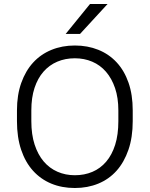

<svg xmlns="http://www.w3.org/2000/svg" viewBox="-20 -935 750 962"><path d="M355 7Q290 7 237 -15Q184 -37 145.5 -79.5Q107 -122 86 -184.5Q65 -247 65 -328V-382Q65 -459 86.5 -519.5Q108 -580 146 -621.5Q184 -663 237.5 -685Q291 -707 355 -707Q419 -707 472.5 -685.5Q526 -664 564.5 -622.5Q603 -581 624 -520.5Q645 -460 645 -382V-328Q645 -247 623.5 -184.5Q602 -122 564 -79.5Q526 -37 472.5 -15Q419 7 355 7ZM355 -57Q403 -57 443 -74Q483 -91 512 -125Q541 -159 557 -209.5Q573 -260 573 -328V-382Q573 -445 556.5 -493.5Q540 -542 511 -575.5Q482 -609 442 -626Q402 -643 355 -643Q307 -643 267 -626Q227 -609 198 -576Q169 -543 153 -494.5Q137 -446 137 -382V-328Q137 -261 153.5 -210.5Q170 -160 199 -126Q228 -92 268 -74.5Q308 -57 355 -57ZM431 -915H519L381 -765H309Z"/></svg>

Font: PT Root UI
Style: Regular
Weight: 400
Designer: Vitaly Kuzmin
Foundry: ParaType Ltd.
Version: Version 2.001G